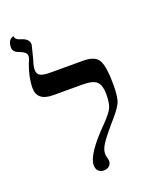

<svg xmlns="http://www.w3.org/2000/svg" viewBox="-141 -830 757 925"><g transform="rotate(-20 238.0 -367.5)"><path d="M82 -558.1Q82 -535.2 98.6 -527.6Q115.2 -520 147 -520H316.9Q378.9 -520 396.5 -485.6Q414.1 -451.2 414.1 -360.8Q414.1 -296.9 401.6 -269.5Q389.2 -242.2 335 -182.1Q296.9 -137.2 279.5 -110.6Q262.2 -84 262.2 -61Q262.2 -53.2 265.6 -41.5Q269 -29.8 269 -24.9Q269 -7.8 258.1 1.7Q247.1 11.2 230 11.2Q212.9 11.2 202.4 0.7Q191.9 -9.8 191.9 -29.8Q191.9 -85 308.1 -201.2Q345.2 -239.3 355.7 -262.2Q366.2 -285.2 366.2 -332Q366.2 -374 348.1 -393.6Q330.1 -413.1 272.9 -413.1H125Q42 -413.1 42 -479Q42 -533.2 65.9 -597.2Q77.1 -619.1 77.1 -632.8Q77.1 -650.9 44.9 -663.1Q10.7 -674.3 11.2 -698.2Q11.2 -711.4 14.2 -720.7Q17.1 -730 21.5 -734.4Q25.9 -738.8 30.5 -741.5Q35.2 -744.1 38.1 -745.1L41 -746.1Q43 -726.1 70.8 -719.2Q109.9 -708 109.9 -678.2Q109.9 -676.3 101.3 -642.6Q92.8 -608.9 90.8 -602.1Q82 -577.1 82 -558.1Z"/></g></svg>

Font: Linux Libertine Capitals
Style: Small Caps
Weight: 400
Designer: Philipp H. Poll
Foundry: Philipp H. Poll
Version: Version 5.1.3